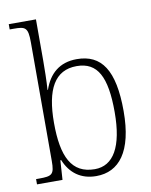

<svg xmlns="http://www.w3.org/2000/svg" viewBox="-86 -824 704 897"><g transform="rotate(-10 266.0 -375.0)"><path d="M298 10C406 10 476 -74 476 -267C476 -462 419 -544 302 -544C220 -544 170 -499 145 -426H143C146 -466 147 -527 147 -564V-760H18V-735H37C92 -735 105 -730 105 -659V-96C105 -31 94 -25 32 -25H18V0H139L145 -92H149C175 -28 225 10 298 10ZM297 -23C187 -23 146 -108 146 -269C146 -428 192 -512 296 -512C395 -512 434 -437 434 -270C434 -105 385 -23 297 -23Z"/></g></svg>

Font: Noto Serif Devanagari SemiCondensed ExtraLight
Style: Regular
Weight: 200
Width: 4
Designer: Universal Thirst, Indian Type Foundry and the Monotype Design Team
Foundry: Monotype Imaging Inc.
Version: Version 2.004